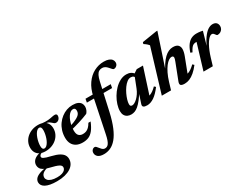

<svg xmlns="http://www.w3.org/2000/svg" viewBox="-157 -1393 3030 2337"><g transform="rotate(-30 1357.5 -224.0)"><path d="M476.1 -358.3Q461.7 -358.3 451.7 -365.5Q441.6 -372.8 431.5 -383Q421.4 -393.2 407.6 -402Q393.9 -410.8 372.7 -414.2Q351.6 -417.5 319.1 -411L317 -439.1Q370.7 -432.4 405.3 -435.7Q439.8 -439 463.5 -444.6Q487.2 -450.3 507.7 -450.3Q520.7 -450.3 528.5 -443.9Q536.3 -437.6 536.3 -424.3Q536.3 -410.9 531.7 -399Q527.1 -387 519 -377.9Q510.8 -368.9 499.9 -363.6Q489.1 -358.3 476.1 -358.3ZM196.1 -157.8Q212.3 -157.8 227.2 -170.5Q242.1 -183.3 254.6 -204.7Q267.1 -226.2 276.2 -252.5Q285.2 -278.8 290.4 -306.2Q295.5 -333.5 295.5 -357.8Q295.5 -385.3 287.6 -397.3Q279.7 -409.2 265.2 -409.2Q249 -409.2 234.1 -396.5Q219.2 -383.8 206.7 -362.3Q194.2 -340.9 185.1 -314.5Q176.1 -288.2 170.9 -260.8Q165.8 -233.5 165.8 -209.2Q165.8 -181.7 173.7 -169.7Q181.6 -157.8 196.1 -157.8ZM268.6 -445.7Q316.1 -445.7 348 -429.4Q379.9 -413.2 396.2 -384.2Q412.6 -355.2 412.6 -316.3Q412.6 -274.7 395.9 -239.2Q379.1 -203.8 349.2 -177.2Q319.2 -150.7 279.3 -136Q239.5 -121.3 192.7 -121.3Q145.6 -121.3 113.5 -137.6Q81.4 -153.9 65 -183.1Q48.7 -212.3 48.7 -250.7Q48.7 -292.3 65.4 -327.8Q82.1 -363.2 112.1 -389.8Q142.1 -416.3 182 -431Q221.8 -445.7 268.6 -445.7ZM130.6 265Q76.6 265 37.2 257.5Q-2.1 250 -27.8 236.2Q-53.5 222.4 -65.9 203.4Q-78.3 184.5 -78.3 161.6Q-78.3 135.1 -60 112.1Q-41.8 89.1 3.5 72Q48.8 54.9 130.7 46.4H179.4L176.8 53.5Q138.2 55.7 108.2 62.9Q78.3 70 57.7 81.9Q37.1 93.7 26.4 110Q15.7 126.3 15.7 147Q15.7 167.4 30.7 185.1Q45.8 202.7 77 213.4Q108.3 224.1 156.7 224.1Q198.3 224.1 226 214.7Q253.6 205.3 267.3 189.4Q281 173.6 281 154.4Q281 142 273.7 131.8Q266.5 121.7 249.3 112.7Q232.2 103.8 203.4 94.8Q174.6 85.9 131.3 75.7Q82.4 64.4 54.8 48.3Q27.3 32.1 16.3 12.2Q5.3 -7.8 5.3 -30.9Q5.3 -61.5 22.3 -85.5Q39.2 -109.5 71.9 -125.2Q104.6 -141 151.8 -145.5L168.3 -133.4Q135.5 -131.6 120.4 -119.1Q105.3 -106.5 105.3 -91.5Q105.3 -84.8 109.7 -78.4Q114.1 -71.9 126.3 -65.4Q138.6 -58.8 161.5 -51.5Q184.4 -44.2 221.2 -35.7Q287 -20 324.3 0.7Q361.6 21.5 376.9 46.6Q392.2 71.8 392.2 101.3Q392.2 136.9 374.7 167Q357.3 197 323.6 218.8Q289.9 240.6 241.3 252.8Q192.8 265 130.6 265Z M734 -399.3Q713.9 -399.3 695.7 -385.8Q677.5 -372.4 662.4 -349Q647.2 -325.7 636.3 -296Q625.3 -266.2 619.2 -233.4Q613 -200.5 613 -167.9Q613 -118 634 -96.8Q655 -75.7 689.9 -75.7Q715.4 -75.7 736.4 -83.5Q757.4 -91.3 776.7 -110Q795.9 -128.6 815 -161.7H846.3Q818.2 -93.3 787.6 -55.2Q757.1 -17.1 720.7 -2Q684.4 13.2 637.8 13.2Q586.7 13.2 550.8 -5.6Q515 -24.4 496.3 -59.7Q477.7 -95 477.7 -144.3Q477.7 -196.8 492.3 -242.8Q507 -288.9 533.5 -326Q560 -363.2 594.7 -390.1Q629.5 -417 669.8 -431.3Q710.1 -445.7 752.8 -445.7Q798.5 -445.7 826.3 -433.3Q854.1 -420.9 866.8 -399.9Q879.5 -378.8 879.5 -352.7Q879.5 -329.3 870.3 -306.8Q861 -284.2 845.9 -268.6Q817.2 -256.6 785.1 -245.1Q753 -233.6 718.9 -223.1Q684.8 -212.5 649.9 -203Q615 -193.6 580.6 -185.4L582.1 -227.5Q628.2 -242.7 660.6 -256Q692.9 -269.3 713.9 -281.5Q734.9 -293.7 746.4 -306Q758 -318.3 762.7 -331.5Q767.3 -344.8 767.3 -359.9Q767.3 -372.6 763.6 -381.2Q759.9 -389.9 752.6 -394.6Q745.2 -399.3 734 -399.3Z M921.5 -383.1 930.6 -432.5H1285.5L1275.9 -383.1ZM1102.3 -144.8Q1075.8 -28 1042.2 50.8Q1008.7 129.7 969 176.9Q929.3 224.1 884.4 244.6Q839.6 265 791 265Q735.5 265 709.2 243.2Q682.9 221.3 682.9 188.4Q682.9 163.6 697.7 147.9Q712.6 132.2 733.1 132.2Q742.1 132.2 752.4 141.8Q762.7 151.3 778.6 172.8Q794.8 194.2 808.2 202.3Q821.6 210.4 834.7 210.4Q850.2 210.4 863.5 204.2Q876.9 198 888.2 182.1Q899.5 166.2 909.5 138.2Q919.5 110.1 928.2 66.8L1026 -405.8Q1047 -507.5 1095.1 -575.8Q1143.1 -644.1 1208.6 -678.4Q1274 -712.7 1346.8 -712.7Q1389.2 -712.7 1416.6 -701.9Q1444 -691 1457.3 -672.9Q1470.5 -654.7 1470.5 -632.5Q1470.5 -606.1 1452.7 -589.5Q1434.8 -572.8 1412 -572.8Q1403.3 -572.8 1392.2 -585.5Q1381.1 -598.1 1364.8 -616.4Q1348.9 -635.3 1330.5 -645.6Q1312 -655.9 1291.3 -655.9Q1265.2 -655.9 1246 -644.1Q1226.7 -632.2 1212.6 -604.1Q1198.5 -576 1187.5 -527Z M1486.3 -38.1 1539.6 -199.4H1553Q1512.9 -133.8 1480.4 -92.2Q1448 -50.6 1420.8 -27.7Q1393.6 -4.8 1369.2 3.9Q1344.7 12.7 1320.3 12.7Q1290.4 12.7 1267.3 1.3Q1244.3 -10.2 1231.2 -33.2Q1218 -56.3 1218 -91Q1218 -133 1233.2 -181Q1248.3 -229 1275.4 -275.1Q1302.4 -321.1 1338.8 -358.8Q1375.2 -396.4 1417.9 -418.9Q1460.6 -441.4 1506.7 -441.4Q1541.9 -441.4 1568.6 -427.9Q1595.2 -414.3 1617.5 -381.2L1591.7 -346.1Q1587.1 -360.7 1573.2 -371.9Q1559.4 -383.1 1535.7 -383.1Q1509 -383.1 1483 -363Q1457 -342.9 1433.9 -310.7Q1410.8 -278.4 1393.2 -241.2Q1375.6 -204 1365.4 -169.4Q1355.2 -134.7 1355.2 -110.5Q1355.2 -92.6 1362.4 -85.2Q1369.5 -77.7 1385.1 -77.7Q1399.6 -77.7 1419 -88.4Q1438.3 -99 1458.9 -118.9Q1479.4 -138.8 1498.3 -166.8Q1517.2 -194.7 1530.7 -228.9L1596.6 -396.5L1651 -432.5H1738.5L1610.4 -35.8L1590.9 -71.7Q1611.6 -72.1 1633.2 -79.9Q1654.8 -87.7 1678 -104Q1701.3 -120.4 1726.5 -146.2L1746.3 -127.6Q1692 -54.7 1641.6 -20.7Q1591.2 13.2 1543.7 13.2Q1505.7 13.2 1491.6 1Q1477.4 -11.2 1486.3 -38.1Z M1913.7 -100.9 1883.3 0H1753.6L1936.2 -603.5Q1927.5 -614.3 1918.2 -623.2Q1908.9 -632 1898.1 -640.2Q1887.4 -648.4 1873.2 -656.9L1880.1 -679.8L2085.9 -712.7H2102.6L1931.1 -197.8L1924.6 -207.6Q1954 -271.1 1983.9 -316.3Q2013.7 -361.5 2043.5 -389.9Q2073.2 -418.4 2103.3 -431.8Q2133.3 -445.2 2163.3 -445.2Q2213.9 -445.2 2235 -423.4Q2256.1 -401.6 2256.1 -367.3Q2256.1 -349.3 2251.1 -326.1Q2246.1 -302.9 2235.7 -275.8L2143.8 -36.1L2127 -71.2Q2149.6 -71.5 2171.4 -79.5Q2193.2 -87.4 2216.3 -103.9Q2239.4 -120.3 2265.3 -145.3L2284.8 -126.2Q2246.6 -76.4 2210.3 -45.7Q2174.1 -15 2139.5 -0.9Q2105 13.2 2070.8 13.2Q2028.3 13.2 2015.4 -1.4Q2002.6 -16 2015.6 -49.5L2103.9 -277.6Q2110.8 -295.8 2114 -307Q2117.3 -318.1 2117.3 -326.3Q2117.3 -337.2 2111.1 -343.9Q2104.8 -350.6 2090 -350.6Q2071.8 -350.6 2049.3 -335.1Q2026.8 -319.6 2002.8 -288.6Q1978.9 -257.6 1955.9 -210.7Q1933 -163.8 1913.7 -100.9Z M2447.5 -356.2Q2445.5 -356.2 2443.8 -356.2Q2442 -356.2 2440 -356.2Q2420.8 -356.2 2405.4 -350Q2390 -343.8 2374.9 -325.4Q2359.9 -307 2340.9 -269.9L2315.5 -280Q2337.3 -343.7 2364.7 -379.6Q2392.2 -415.5 2425.1 -430.4Q2457.9 -445.2 2495.3 -445.2Q2511.9 -445.2 2525.4 -444.1Q2538.8 -443 2552.4 -440.9Q2566.1 -438.7 2582.2 -435.1L2515.8 -204.4L2510.7 -213.5Q2548.5 -299.1 2584.8 -350Q2621.1 -400.9 2655.4 -423.3Q2689.8 -445.7 2721.7 -445.7Q2757.3 -445.7 2775.1 -427.1Q2792.9 -408.5 2792.9 -378.3Q2792.9 -356.1 2782 -338.6Q2771.1 -321.1 2753.1 -311Q2735 -300.9 2713.4 -300.9Q2706.8 -300.9 2701.3 -305.9Q2695.8 -311 2687.7 -322.8Q2679.6 -334.7 2671.8 -340Q2664 -345.3 2654.1 -345.3Q2641.9 -345.3 2627.1 -335.4Q2612.4 -325.4 2596.3 -305.6Q2580.3 -285.8 2563.8 -256.3Q2547.3 -226.7 2531.1 -187.5Q2515 -148.4 2500.4 -99.8L2470.4 0H2339.7Z"/></g></svg>

Font: Newsreader Text
Style: Italic
Weight: 400
Italic angle: -17°
Designer: Hugues Gentile
Foundry: Production Type
Version: Version 1.001